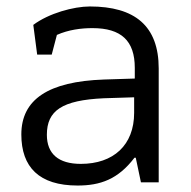

<svg xmlns="http://www.w3.org/2000/svg" viewBox="-20 -564 592 594"><path d="M471 0V-352C471 -484 397 -544 258 -544C208 -544 131 -523 83 -487L95 -395H140L156 -456C192 -472 231 -477 266 -477C355 -477 397 -438 397 -354V-321L302 -318C129 -312 46 -256 46 -148C46 -47 101 10 220 10C290 10 345 -9 396 -76H400L416 0ZM230 -57C161 -57 125 -88 125 -147C125 -222 172 -254 301 -260L395 -263V-215C395 -115 331 -57 230 -57Z"/></svg>

Font: Frost Regular
Style: Regular
Weight: 400
Designer: Lee Frost
Foundry: Lee Frost for Ice Communication Norge AS
Version: Version 2.011;hotconv 1.0.107;makeotfexe 2.5.65593